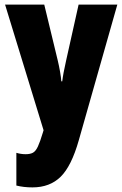

<svg xmlns="http://www.w3.org/2000/svg" viewBox="-20 -573 531 833"><path d="M2 -553H172L230 -313Q236 -288 240.5 -262.5Q245 -237 246 -220H250Q252 -237 256 -258.5Q260 -280 267 -311L321 -553H489L322 35Q290 148 243 194Q196 240 121 240Q102 240 84.5 238Q67 236 51 232V90Q71 96 91 96Q111 96 123 89.5Q135 83 144.5 62.5Q154 42 166 2L169 -8Z"/></svg>

Font: Noto Sans Sinhala UI ExtraCondensed Black
Style: Regular
Weight: 900
Width: 2
Designer: Jelle Bosma - Monotype Design Team
Foundry: Monotype Imaging Inc.
Version: Version 2.006; ttfautohint (v1.8.4.7-5d5b)